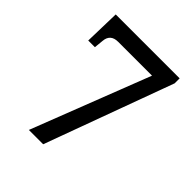

<svg xmlns="http://www.w3.org/2000/svg" viewBox="-199 -836 958 958"><g transform="rotate(45 280.5 -357.0)"><path d="M163 0 406 -626H167Q140 -626 125.5 -613Q111 -600 109 -575L104 -525H57L62 -714H513V-679L264 0Z"/></g></svg>

Font: Noto Serif Khmer Medium
Style: Regular
Weight: 500
Version: Version 2.003